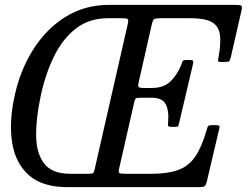

<svg xmlns="http://www.w3.org/2000/svg" viewBox="-20 -770 1015 790"><path d="M531.5 -346 470.5 -78Q466.5 -62.5 470.5 -58.8Q474.5 -55 495 -55H605.5Q671 -55 713.8 -70.8Q756.5 -86.5 783.5 -126Q810.5 -165.5 830.5 -236Q833.5 -246.5 835.8 -250.8Q838 -255 852.5 -255H867.5Q878.5 -255 881.5 -252.8Q884.5 -250.5 882.5 -242L831 -23Q827.5 -8.5 822.2 -4.2Q817 0 798.5 0H257.5Q154.5 0 99.2 -48.8Q44 -97.5 30.2 -181.8Q16.5 -266 39.5 -372.5Q62 -479 115.5 -564.5Q169 -650 248.5 -700Q328 -750 429.5 -750H946Q967.5 -750 972.5 -746.8Q977.5 -743.5 973.5 -726L930 -536Q926.5 -522 923.5 -518.5Q920.5 -515 903 -515H888.5Q876 -515 877 -521.8Q878 -528.5 879.5 -537Q890.5 -597 884 -631.5Q877.5 -666 848.8 -680.5Q820 -695 765 -695H640Q615.5 -695 611.8 -689.5Q608 -684 603.5 -665L550.5 -431Q547 -416 550.2 -412Q553.5 -408 573 -408H603Q653 -408 680.2 -433.8Q707.5 -459.5 725 -501Q728.5 -509.5 730.5 -516.2Q732.5 -523 744.5 -523H760Q773.5 -523 774.8 -519Q776 -515 773.5 -504L717.5 -266Q715 -256.5 713.8 -252.2Q712.5 -248 700 -248H684Q671 -248 671 -256Q671 -264 672 -273Q675.5 -314 662 -341Q648.5 -368 603 -368H560Q541 -368 538 -364.5Q535 -361 531.5 -346ZM506 -672.5Q509.5 -688 505 -691.5Q500.5 -695 483.5 -695H425Q346.5 -695 291.8 -652.2Q237 -609.5 201.5 -536.5Q166 -463.5 147 -372.5Q127.5 -281.5 128.8 -209.8Q130 -138 162.2 -96.5Q194.5 -55 269 -55H344Q361 -55 364 -58.5Q367 -62 370 -76Z"/></svg>

Font: Besley* Narrow
Style: Italic
Weight: 400
Width: 4
Italic angle: -13°
Designer: Owen Earl
Foundry: indestructible type*
Version: Version 3.000; ttfautohint (v1.8.3)